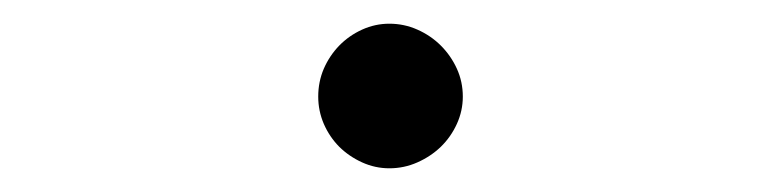

<svg xmlns="http://www.w3.org/2000/svg" viewBox="-20 -925 642 162"><path d="M370.5 -843.5Q370.5 -831.5 365.5 -820.5Q360.5 -809.5 352 -801.2Q343.5 -793 332.2 -788Q321 -783 308.5 -783Q296.5 -783 285.5 -788Q274.5 -793 266.2 -801.2Q258 -809.5 253.2 -820.5Q248.5 -831.5 248.5 -843.5Q248.5 -856 253.2 -867Q258 -878 266.2 -886.5Q274.5 -895 285.5 -900Q296.5 -905 308.5 -905Q321 -905 332.2 -900Q343.5 -895 352 -886.5Q360.5 -878 365.5 -867Q370.5 -856 370.5 -843.5Z"/></svg>

Font: Lato
Style: Regular
Weight: 400
Designer: Lukasz Dziedzic with Adam Twardoch and Botio Nikoltchev
Foundry: tyPoland Lukasz Dziedzic
Version: Version 2.015; 2015-08-06; http://www.latofonts.com/